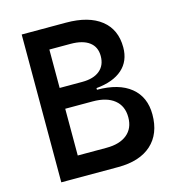

<svg xmlns="http://www.w3.org/2000/svg" viewBox="-104 -782 794 870"><g transform="rotate(-15 293.0 -346.5)"><path d="M76.7 0V-693.4H284.2Q390.6 -693.4 448.5 -647.7Q506.3 -602.1 506.3 -518.6Q506.3 -454.1 463.6 -416.3Q420.9 -378.4 341.3 -371.1V-363.3Q443.8 -363.3 499.5 -317.9Q555.2 -272.5 555.2 -190.4Q555.2 -99.6 500 -49.8Q444.8 0 343.8 0ZM279.3 -595.2H180.2V-415H286.1Q339.4 -415 368.4 -439Q397.5 -462.9 397.5 -506.8Q397.5 -549.8 366.9 -572.5Q336.4 -595.2 279.3 -595.2ZM308.6 -317.4H180.2V-98.1H315.4Q377.4 -98.1 411.9 -126.5Q446.3 -154.8 446.3 -206.5Q446.3 -259.3 410.4 -288.3Q374.5 -317.4 308.6 -317.4Z"/></g></svg>

Font: Caskaydia Cove Medium
Style: Regular
Weight: 500
Monospace: yes
Designer: Aaron Bell
Foundry: Saja Typeworks
Version: Version 4.300; ttfautohint (v1.8.3)